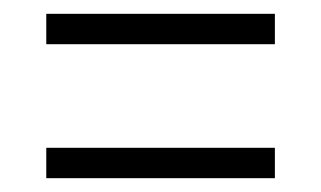

<svg xmlns="http://www.w3.org/2000/svg" viewBox="-20 -496 465 278"><path d="M47 -432V-476H378V-432ZM47 -238V-282H378V-238Z"/></svg>

Font: Noto Serif Tamil ExtraCondensed Light
Style: Regular
Weight: 300
Width: 2
Designer: Indian Type Foundry, Tom Grace, and the Monotype Design Team
Foundry: Monotype Imaging Inc.
Version: Version 2.004; ttfautohint (v1.8.4.7-5d5b)